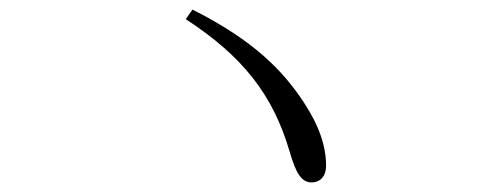

<svg xmlns="http://www.w3.org/2000/svg" viewBox="-20 -559 1040 401"><path d="M382 -539 368 -519C486 -442 550 -362 585 -242C598 -198 609 -178 631 -178C647 -178 661 -189 661 -213C661 -253 647 -296 614 -346C571 -411 511 -474 382 -539Z"/></svg>

Font: Noto Serif CJK HK ExtraLight
Style: Regular
Weight: 200
Designer: Ryoko NISHIZUKA 西塚涼子 (kana & ideographs); Frank Grießhammer (Latin, Greek & Cyrillic); Wenlong ZHANG 张文龙 (bopomofo); San
Foundry: Adobe
Version: Version 2.001;hotconv 1.1.0;makeotfexe 2.6.0